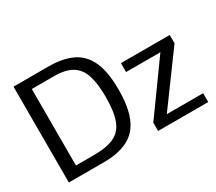

<svg xmlns="http://www.w3.org/2000/svg" viewBox="-130 -978 1393 1240"><g transform="rotate(-30 566.5 -357.5)"><path d="M69.3 0V-714.8H329.1Q434.6 -714.8 505.4 -681.4Q576.2 -647.9 612.1 -570.3Q647.9 -492.7 647.9 -360.4Q647.9 -231.4 614.7 -152.1Q581.5 -72.8 511 -36.4Q440.4 0 328.1 0ZM164.1 -72.3H299.8Q395 -72.3 450.2 -98.9Q505.4 -125.5 528.8 -188.2Q552.2 -251 552.2 -359.9Q552.2 -455.6 533 -518.3Q513.7 -581.1 465.1 -611.8Q416.5 -642.6 328.6 -642.6H164.1ZM734.9 0V-62L1002 -433.1H746.1V-499.5H1109.9V-437.5L837.9 -65.9H1108.9V0Z"/></g></svg>

Font: Pontano Sans Medium
Style: Regular
Weight: 500
Designer: Vernon Adams
Foundry: Vernon Adams
Version: Version 2.001